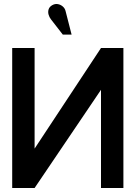

<svg xmlns="http://www.w3.org/2000/svg" viewBox="-20 -940 678 960"><path d="M308 -884Q305 -898 294 -907.5Q283 -917 269 -919.5Q255 -922 241 -914Q227 -906 223 -893Q219 -880 223 -866.5Q227 -853 235 -843L294 -767H338ZM41 -700V0H153L485 -491V0H597V-700H485L153 -197V-700Z"/></svg>

Font: Advent Pro Expanded
Style: Bold
Weight: 700
Width: 7
Designer: VivaRado, Andreas Kalpakidis
Foundry: VivaRado, Andreas Kalpakidis
Version: Version 3.000